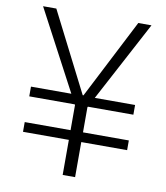

<svg xmlns="http://www.w3.org/2000/svg" viewBox="-91 -916 858 992"><g transform="rotate(10 338.0 -420.5)"><path d="M305.3 0V-366.7L54.2 -841H123.8L335.7 -423.8H339.8L553.8 -841H623L370.5 -366.3V0ZM64.8 -184V-235H611V-184ZM64.8 -370V-421H611V-370Z"/></g></svg>

Font: Matangi Light
Style: Regular
Weight: 300
Designer: Prashant Pant
Foundry: The Graphic Ant
Version: Version 3.002